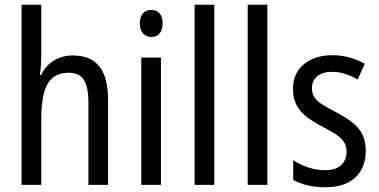

<svg xmlns="http://www.w3.org/2000/svg" viewBox="-20 -780 1599 810"><path d="M154 -543Q154 -522 152.5 -502Q151 -482 148 -464H154Q166 -491 186.5 -509Q207 -527 232 -536.5Q257 -546 285 -546Q337 -546 370 -525.5Q403 -505 419.5 -463.5Q436 -422 436 -360V0H353V-347Q353 -414 333.5 -443.5Q314 -473 270 -473Q228 -473 202.5 -452Q177 -431 165.5 -387.5Q154 -344 154 -278V0H71V-760H154Z M659 -537V0H576V-537ZM619 -738Q641 -738 653.5 -723.5Q666 -709 666 -681Q666 -654 653.5 -639Q641 -624 619 -624Q597 -624 583.5 -639Q570 -654 570 -681Q570 -710 583 -724Q596 -738 619 -738Z M884 0H801V-760H884Z M1108 0H1025V-760H1108Z M1523 -145Q1523 -95 1502.5 -60.5Q1482 -26 1444 -8Q1406 10 1352 10Q1310 10 1276 1.5Q1242 -7 1217 -21V-104Q1242 -87 1278 -74.5Q1314 -62 1351 -62Q1396 -62 1419 -83Q1442 -104 1442 -141Q1442 -161 1433 -177.5Q1424 -194 1402.5 -209.5Q1381 -225 1345 -243Q1306 -263 1277 -284.5Q1248 -306 1232 -335Q1216 -364 1216 -405Q1216 -471 1262 -509Q1308 -547 1382 -547Q1421 -547 1454.5 -537.5Q1488 -528 1519 -511L1489 -445Q1464 -459 1437 -468Q1410 -477 1381 -477Q1341 -477 1318.5 -458.5Q1296 -440 1296 -408Q1296 -387 1305.5 -371Q1315 -355 1337.5 -340.5Q1360 -326 1397 -307Q1435 -287 1463.5 -265.5Q1492 -244 1507.5 -215.5Q1523 -187 1523 -145Z"/></svg>

Font: Noto Sans Thai Condensed
Style: Regular
Weight: 400
Width: 3
Designer: Monotype Design Team
Foundry: Monotype Imaging Inc.
Version: Version 2.002